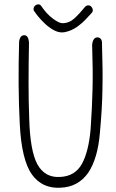

<svg xmlns="http://www.w3.org/2000/svg" viewBox="-20 -894 540 894"><path d="M115 -697Q113 -596 113 -507Q113 -418 116 -343Q120 -192 154 -129Q189 -66 259 -70Q330 -73 362 -132Q393 -189 402 -294Q409 -396 411 -482Q412 -525 411.5 -575.5Q411 -626 409 -686Q413 -721 435 -720Q457 -718 455 -686Q457 -625 457.5 -573.5Q458 -522 457 -479Q456 -393 445 -274Q435 -156 391 -90Q344 -23 262 -20Q177 -15 129 -81Q105 -114 90.5 -173.5Q76 -233 72 -318Q63 -491 69 -700Q73 -730 93 -730Q112 -730 115 -697ZM269 -743Q249 -743 228 -755Q207 -767 189 -784Q171 -801 158 -817Q145 -833 141 -840Q135 -845 136.5 -854.5Q138 -864 145 -869Q151 -874 159.5 -873.5Q168 -873 172 -866Q198 -828 226.5 -807Q255 -786 271 -786Q302 -786 326.5 -808.5Q351 -831 376 -862Q382 -869 391 -869Q400 -869 405 -863Q411 -857 412 -849Q413 -841 408 -835Q400 -827 382 -807Q364 -787 338 -768.5Q312 -750 280 -744Q276 -743 269 -743Z"/></svg>

Font: Yomogi
Style: Regular
Weight: 400
Designer: satsuyako
Foundry: satsuyako
Version: Version 3.100